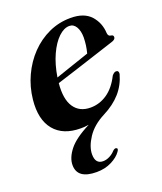

<svg xmlns="http://www.w3.org/2000/svg" viewBox="-128 -549 719 850"><g transform="rotate(-20 231.5 -124.5)"><path d="M297.5 163.5Q283 184.5 252 200.2Q221 216 181.5 216Q90.5 216 90.5 150.5Q90.5 116.5 119.2 79.8Q148 43 219 7Q206 9 198 9.5Q190 10 181 10Q98 10 56.8 -40.2Q15.5 -90.5 25 -182Q31 -240 54.8 -291.2Q78.5 -342.5 116.2 -381.8Q154 -421 202 -443Q250 -465 304.5 -465Q368.5 -465 399.5 -430.2Q430.5 -395.5 432.5 -347Q434 -331.5 447 -330.5Q457.5 -329.5 458 -320.5Q458.5 -307.5 438.5 -302Q406 -291.5 359.8 -276.5Q313.5 -261.5 261 -244.5Q208.5 -227.5 157.5 -211.5Q150.5 -138 176 -99.8Q201.5 -61.5 253.5 -61.5Q296 -61.5 332.2 -86.2Q368.5 -111 393.5 -161Q404 -174.5 414 -174Q426.5 -173.5 424.5 -157.5Q411 -109 379.8 -73.5Q348.5 -38 297.5 -12Q243 16 215.5 58Q188 100 188 135.5Q188 180.5 224.5 180.5Q240 180.5 255.5 172.5Q271 164.5 282 152Q291.5 143.5 298 146Q308 149.5 297.5 163.5ZM287.5 -433.5Q262 -433.5 236.2 -409Q210.5 -384.5 190.2 -340.2Q170 -296 160.5 -237Q200 -250.5 241 -264.5Q282 -278.5 320.5 -291.5Q325.5 -311 327.8 -327.8Q330 -344.5 330.5 -363.5Q330.5 -395 319 -414.2Q307.5 -433.5 287.5 -433.5Z"/></g></svg>

Font: Fraunces 72pt S000 SemiBold
Style: Italic
Weight: 600
Italic angle: -16°
Version: Version 1.000; ttfautohint (v1.8.3)